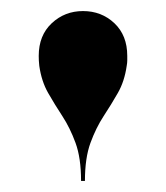

<svg xmlns="http://www.w3.org/2000/svg" viewBox="-20 -780 300 347"><path d="M126.5 -453Q126.5 -494.5 116.5 -521.8Q106.5 -549 92.8 -570Q79 -591 67 -612Q55 -633 51 -661Q50.5 -666.5 50.2 -670.5Q50 -674.5 50 -679Q50 -716 73.5 -738Q97 -760 130 -760Q163.5 -760 186.8 -738Q210 -716 210 -679Q210 -674.5 210 -670.5Q210 -666.5 209 -661Q205 -633 193 -612Q181 -591 167.2 -570Q153.5 -549 143.5 -521.8Q133.5 -494.5 133.5 -453Z"/></svg>

Font: Bodoni Moda 28pt
Style: Bold
Weight: 700
Designer: Owen Earl
Foundry: indestructible type
Version: Version 2.005